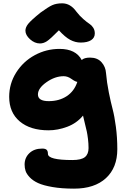

<svg xmlns="http://www.w3.org/2000/svg" viewBox="-20 -874 752 1154"><path d="M220.2 -612.8Q188.5 -612.8 160.6 -637.9Q132.8 -663.1 132.8 -689.9Q132.8 -709 148.7 -729.7Q164.6 -750.5 223.1 -797.9Q269 -831.5 293.7 -842.8Q318.4 -854 354 -854Q403.3 -854 439 -804.2Q458 -779.3 480.7 -759.5Q503.4 -739.7 517.1 -731Q530.8 -722.2 540.3 -707.5Q549.8 -692.9 549.8 -672.9Q549.8 -647 527.6 -632.6Q505.4 -618.2 464.8 -618.2Q432.6 -618.2 401.9 -634.5Q371.1 -650.9 334 -691.9Q282.2 -639.2 261.7 -626Q241.2 -612.8 220.2 -612.8ZM424.8 259.8Q351.1 259.8 295.7 250.2Q240.2 240.7 209 226.3Q177.7 211.9 158.7 191.7Q139.6 171.4 133.8 153.6Q127.9 135.7 127.9 115.2Q127.9 73.7 156.7 46.4Q185.5 19 233.9 19Q252.9 19 260.5 26.6Q268.1 34.2 268.1 50.8Q268.1 87.9 415 87.9Q468.3 87.9 490.2 70.3Q512.2 52.7 512.2 16.1Q512.2 -11.2 508.8 -38.8Q505.4 -66.4 501.7 -83.7Q498 -101.1 490.2 -131.8Q482.4 -162.6 479 -179.2Q440.9 -133.3 384.3 -112.1Q327.6 -90.8 272 -90.8Q162.1 -90.8 98.6 -144.3Q35.2 -197.8 35.2 -292Q35.2 -371.6 77.4 -438.2Q119.6 -504.9 189 -542.5Q258.3 -580.1 337.9 -580.1Q436 -580.1 471.2 -513.2Q485.8 -527.8 521 -527.8Q565.4 -527.8 590.1 -500.2Q614.7 -472.7 617.2 -435.1Q622.1 -378.4 634 -318.8Q646 -259.3 657 -217.8Q668 -176.3 676.5 -112.1Q685.1 -47.9 685.1 22.9Q685.1 133.8 616.7 196.8Q548.3 259.8 424.8 259.8ZM208 -306.2Q208 -266.1 272.9 -266.1Q335.4 -266.1 380.9 -295.9Q426.3 -325.7 444.8 -381.8Q432.1 -383.3 409.4 -399.7Q386.7 -416 362.8 -416Q310.5 -416 259.3 -379.9Q208 -343.8 208 -306.2Z"/></svg>

Font: Shantell Sans Irregular
Style: Regular
Weight: 800
Designer: Stephen Nixon, Anya Danilova, Shantell Martin
Foundry: Arrow Type
Version: Version 1.006;[9816181b4]